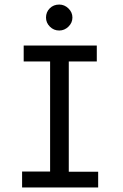

<svg xmlns="http://www.w3.org/2000/svg" viewBox="-20 -823 540 843"><path d="M77 0V-70H200V-553H84V-623H405V-553H282V-69H411V0ZM240 -689Q216 -689 199 -706Q182 -723 182 -746Q182 -770 198.5 -786.5Q215 -803 240 -803Q263 -803 280.5 -786Q298 -769 298 -746Q298 -723 280.5 -706Q263 -689 240 -689Z"/></svg>

Font: Inconsolata Medium
Style: Regular
Weight: 500
Monospace: yes
Designer: Raph Levien, Cyreal, Brenton Simpson
Foundry: Raph Levien, Cyreal, Google
Version: Version 3.001; ttfautohint (v1.8.2.53-6de2)